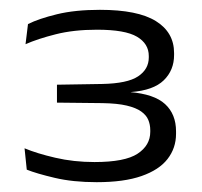

<svg xmlns="http://www.w3.org/2000/svg" viewBox="-20 -733 412 391"><path d="M177 -362Q128.5 -362 91.5 -370.8Q54.5 -379.5 34.5 -387.5L30 -431Q55 -420.5 92.5 -411.8Q130 -403 172.5 -403Q234.5 -403 260.2 -420Q286 -437 286 -464.5V-468Q286 -479 282 -488.8Q278 -498.5 267.5 -506Q257 -513.5 238 -518Q219 -522.5 188.5 -523L96 -524V-560.5L188 -562Q239.5 -563 261.2 -577.5Q283 -592 283 -616V-619Q283 -644 259 -658.2Q235 -672.5 177.5 -672.5Q130 -672.5 93.5 -663.2Q57 -654 32 -643L37 -684Q59 -695 96 -704Q133 -713 183.5 -713Q260.5 -713 297.5 -690Q334.5 -667 334.5 -625V-621Q334.5 -590 313.5 -569.5Q292.5 -549 246.5 -545.5L245.5 -540.5L244 -545.5Q294 -541.5 316.2 -521Q338.5 -500.5 338.5 -465.5V-460.5Q338.5 -431.5 321.2 -409.2Q304 -387 268.2 -374.5Q232.5 -362 177 -362Z"/></svg>

Font: Anek Gujarati SemiExpanded Light
Style: Regular
Weight: 300
Width: 6
Designer: Mrunmayee Ghaisas (Gujarati), Yesha Goshar (Latin)
Foundry: Ek Type
Version: Version 1.003